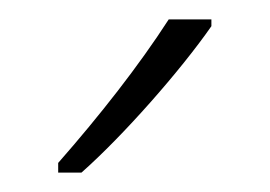

<svg xmlns="http://www.w3.org/2000/svg" viewBox="-20 -784 278 198"><path d="M198 -757V-764H154C123 -716 83 -665 40 -616V-606H64C107 -644 166 -711 198 -757Z"/></svg>

Font: Noto Sans Sinhala UI Condensed ExtraLight
Style: Regular
Weight: 200
Width: 3
Designer: Jelle Bosma - Monotype Design Team
Foundry: Monotype Imaging Inc.
Version: Version 2.006